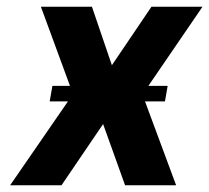

<svg xmlns="http://www.w3.org/2000/svg" viewBox="-20 -548 619 568"><path d="M10 0H162L285 -181L350 0H501L409 -248H468L476 -294H419L579 -528H428L311 -355L252 -528H101L187 -294H135L127 -248H181Z"/></svg>

Font: Aerodynamic
Style: Obl
Weight: 500
Designer: Google
Version: Version 2.000980; 2014